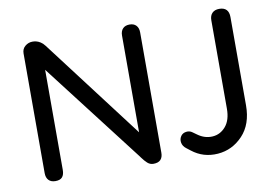

<svg xmlns="http://www.w3.org/2000/svg" viewBox="-74 -796 1317 930"><g transform="rotate(-10 584.0 -331.5)"><path d="M84.1 -39.8V-628.6Q84.1 -650.8 100.1 -664Q116 -677.3 136.6 -677.3Q145.3 -677.3 154.6 -675.1Q164 -673 175 -666.2Q186 -659.5 195.9 -646.3L589.6 -127.8H568.8V-630.8Q568.8 -652.7 580.6 -665Q592.3 -677.3 613.9 -677.3Q634.8 -677.3 646.3 -665Q657.9 -652.7 657.9 -630.8V-38.9Q657.9 -16.7 646.5 -4.7Q635.1 7.3 610.9 7.3Q594.5 7.3 581.6 -4.3Q568.8 -15.9 556 -33.8L552.1 -39.3L151.6 -560.3H173.2V-39.8Q173.2 -16.7 162.9 -4.7Q152.6 7.3 129.2 7.3Q107.6 7.3 95.9 -5Q84.1 -17.3 84.1 -39.8ZM767.5 -102.6Q776.3 -115.2 793.4 -117.6Q810.5 -120 823.5 -110.2L843.7 -95.8Q878 -71 916.6 -73.6Q955.2 -76.2 981.4 -107.3Q1007.6 -138.3 1007.6 -193.9V-628.3Q1007.6 -651.5 1020 -664Q1032.3 -676.6 1054.9 -676.6Q1078 -676.6 1089.8 -664.4Q1101.6 -652.1 1101.6 -628.3V-193.8Q1101.6 -101 1050.3 -46.6Q999 7.8 927.1 13.2Q855.1 18.6 799.9 -24.9L780 -40.3Q763.9 -52.3 760.6 -70.2Q757.3 -88.1 767.5 -102.6Z"/></g></svg>

Font: SN Pro Thin
Style: Regular
Weight: 200
Designer: Tobias Whetton
Foundry: Supernotes
Version: Version 1.003;Glyphs 3.3 (3324)